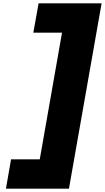

<svg xmlns="http://www.w3.org/2000/svg" viewBox="-20 -915 636 1164"><path d="M398 229H16L47 51H221L356 -717H182L214 -895H596Z"/></svg>

Font: Fz Poppins Black
Style: Italic
Weight: 900
Italic angle: -10°
Designer: Ninad Kale (Devanagari), Jonny Pinhorn (Latin)
Foundry: Indian Type Foundry
Version: Vit hóa bi Vntype.Com & FontZin.Com